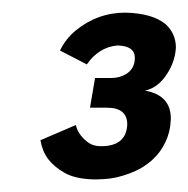

<svg xmlns="http://www.w3.org/2000/svg" viewBox="-20 -693 298 304"><path d="M133.5 -409H126.5Q98.5 -410 82 -419.5Q65.5 -429 56.2 -441.2Q47 -453.5 44 -471L100 -495Q102.5 -485.5 107.8 -478.8Q113 -472 120.5 -466.8Q128 -461.5 140 -461.5Q180 -461.5 181.5 -496Q181.5 -522.5 149 -522.5H122.5L130.5 -569.5H156Q169.5 -569.5 180 -576Q190.5 -582.5 193 -595L193.5 -601.5Q193.5 -620.5 165.5 -621Q136 -618 117.5 -591L75 -613Q84 -631.5 99 -644Q134 -673 178.5 -673Q221.5 -672 242.5 -654.5Q258.5 -639.5 258.5 -617.5Q257 -592.5 241 -571Q228 -553.5 209.5 -549.5Q250.5 -542.5 250.5 -505L249.5 -493Q247 -475.5 237.5 -459.8Q228 -444 212.5 -432.8Q197 -421.5 175 -415Q156.5 -409 133.5 -409Z"/></svg>

Font: Lucymar Sans SemiBold
Style: Italic
Weight: 600
Italic angle: -10°
Foundry: The League of Moveable Type (original font) / Main changes by Cristiano Sobral with portions from Mirco Monsees
Version: Version 2.00;August 30, 2020;FontCreator 13.0.0.2681 64-bit